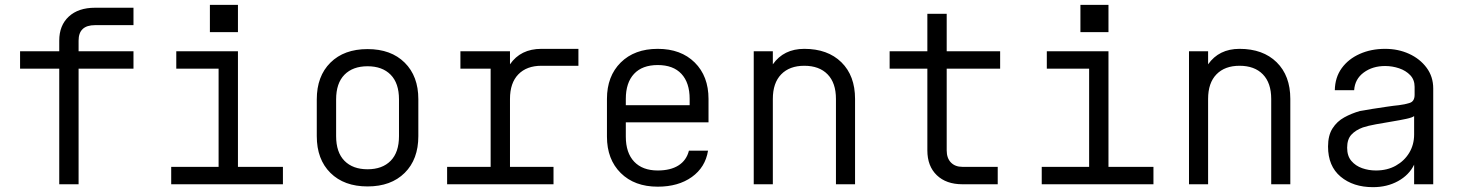

<svg xmlns="http://www.w3.org/2000/svg" viewBox="-20 -762 6040 794"><path d="M225 0V-478H63V-550H225V-594Q225 -657 264.5 -693.5Q304 -730 373 -730H532V-658H373Q305 -658 305 -594V-550H532V-478H305V0Z M688 0V-72H884V-478H709V-550H964V-72H1150V0ZM848 -742H964V-629H848Z M1500 9Q1403 9 1346.5 -47Q1290 -103 1290 -199V-351Q1290 -447 1346.5 -503Q1403 -559 1500 -559Q1597 -559 1653.5 -503Q1710 -447 1710 -352V-199Q1710 -103 1653.5 -47Q1597 9 1500 9ZM1500 -62Q1561 -62 1595.5 -97Q1630 -132 1630 -199V-351Q1630 -418 1595.5 -453Q1561 -488 1500 -488Q1439 -488 1404.5 -453Q1370 -418 1370 -351V-199Q1370 -132 1404.5 -97Q1439 -62 1500 -62Z M1829 0V-72H2009V-478H1884V-550H2089V-496Q2133 -560 2219 -560H2372V-490H2219Q2158 -490 2123.5 -454.5Q2089 -419 2089 -353V-72H2269V0Z M2700 10Q2604 10 2547 -46.5Q2490 -103 2490 -197V-353Q2490 -447 2547 -503.5Q2604 -560 2700 -560Q2796 -560 2853 -503.5Q2910 -447 2910 -353V-256H2568V-197Q2568 -130 2602.5 -93.5Q2637 -57 2700 -57Q2753 -57 2786 -78Q2819 -99 2829 -139H2908Q2897 -70 2841 -30Q2785 10 2700 10ZM2568 -327H2832V-353Q2832 -420 2798 -456.5Q2764 -493 2700 -493Q2636 -493 2602 -456.5Q2568 -420 2568 -353Z M3097 0V-550H3176V-496Q3221 -560 3306 -560Q3403 -560 3459.5 -504.5Q3516 -449 3516 -353V0H3437V-353Q3437 -419 3402.5 -454.5Q3368 -490 3306 -490Q3245 -490 3210.5 -454.5Q3176 -419 3176 -353V0Z M3960 0Q3893 0 3854 -37.5Q3815 -75 3815 -140V-478H3659V-550H3815V-705H3895V-550H4116V-478H3895V-140Q3895 -108 3912.5 -90Q3930 -72 3960 -72H4106V0Z M4288 0V-72H4484V-478H4309V-550H4564V-72H4750V0ZM4448 -742H4564V-629H4448Z M4897 0V-550H4976V-496Q5021 -560 5106 -560Q5203 -560 5259.5 -504.5Q5316 -449 5316 -353V0H5237V-353Q5237 -419 5202.5 -454.5Q5168 -490 5106 -490Q5045 -490 5010.5 -454.5Q4976 -419 4976 -353V0Z M5658 12Q5576 12 5524 -31.5Q5472 -75 5472 -156Q5472 -202 5490.5 -231Q5509 -260 5539 -276.5Q5569 -293 5604 -303Q5625 -307 5654.5 -311.5Q5684 -316 5714 -320.5Q5744 -325 5765 -327Q5790 -330 5810 -336.5Q5830 -343 5830 -370V-403Q5830 -432 5812 -451Q5794 -470 5766 -479.5Q5738 -489 5708 -489Q5656 -489 5619.5 -462Q5583 -435 5580 -389H5500Q5501 -442 5528.5 -480Q5556 -518 5603 -539Q5650 -560 5708 -560Q5762 -560 5807 -539.5Q5852 -519 5879.5 -482Q5907 -445 5907 -396V0H5828V-81Q5807 -38 5761.5 -13Q5716 12 5658 12ZM5670 -57Q5717 -57 5752.5 -77Q5788 -97 5808 -130.5Q5828 -164 5828 -206V-282Q5821 -276 5795.5 -270.5Q5770 -265 5736.5 -259.5Q5703 -254 5670 -248Q5637 -242 5616 -235Q5586 -224 5568.5 -205Q5551 -186 5551 -151Q5551 -117 5568.5 -96.5Q5586 -76 5613 -66.5Q5640 -57 5670 -57Z"/></svg>

Font: Tiny Light
Style: Regular
Weight: 300
Monospace: yes
Designer: Philipp Nurullin, Konstantin Bulenkov
Foundry: JetBrains
Version: Version 2.251; ttfautohint (v1.8.4.7-5d5b)